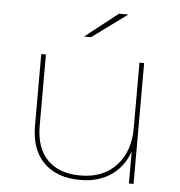

<svg xmlns="http://www.w3.org/2000/svg" viewBox="-52 -766 768 818"><g transform="rotate(5 332.0 -357.0)"><path d="M109 -212V-517H129V-212Q129 -117 179 -66.5Q229 -16 320 -16Q417 -16 473 -76.5Q529 -137 529 -236V-517H549V0H529V-146L531 -143Q509 -74 454.5 -35.5Q400 3 321 3Q221 3 165 -52.5Q109 -108 109 -212ZM424 -717H464L314 -607H284Z"/></g></svg>

Font: iiserrat Thin
Style: Regular
Weight: 100
Designer: Akira Ohta
Foundry: Akira Ohta
Version: Version 1.200;Glyphs 3.3.1 (3343)